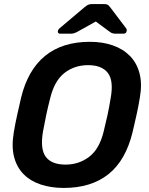

<svg xmlns="http://www.w3.org/2000/svg" viewBox="-20 -916 735 946"><path d="M294 10Q233 10 182 -6.5Q131 -23 97 -57Q63 -91 49.5 -142.5Q36 -194 48 -264Q55 -307 64.5 -349Q74 -391 84 -435Q117 -571 202 -640.5Q287 -710 423 -710Q485 -710 535.5 -692.5Q586 -675 620 -640.5Q654 -606 667.5 -554.5Q681 -503 669 -435Q662 -391 652.5 -349Q643 -307 633 -264Q599 -125 514 -57.5Q429 10 294 10ZM303 -105Q369 -105 419.5 -143.5Q470 -182 491 -269Q502 -313 510 -350.5Q518 -388 525 -431Q541 -518 511.5 -556.5Q482 -595 414 -595Q347 -595 297.5 -556.5Q248 -518 227 -431Q216 -388 208 -350.5Q200 -313 192 -269Q177 -182 205.5 -143.5Q234 -105 303 -105ZM277 -750Q264 -750 265 -762Q266 -770 274 -777L396 -880Q409 -891 417 -893.5Q425 -896 434 -896H492Q502 -896 508.5 -893.5Q515 -891 523 -880L601 -777Q606 -771 604 -763Q602 -750 588 -750H550Q543 -750 536.5 -751.5Q530 -753 524 -757L452 -810L357 -757Q350 -754 343.5 -752Q337 -750 329 -750Z"/></svg>

Font: Rubik Medium
Style: Italic
Weight: 500
Italic angle: -12°
Designer: Hubert and Fischer
Foundry: Hubert and Fischer
Version: Version 2.300;gftools[0.9.30]